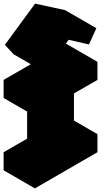

<svg xmlns="http://www.w3.org/2000/svg" viewBox="-63 -992 603 1062"><path d="M260 -125V-425L130 -350V-450L476 -650V-550L346 -475V-175L476 -250V-150L130 50V-50ZM317 -772 185 -592 138 -644 304 -872 470 -836 429 -746ZM260 -125 130 -50 -43 -150 87 -225ZM130 -50V50L-43 -50V-150ZM476 -250 346 -175 173 -275 303 -350ZM470 -836 304 -872 131 -972 297 -936ZM260 -425V-125L87 -225V-525ZM476 -650 130 -450 -43 -550 303 -750ZM130 -450V-350L-43 -450V-550ZM304 -872 138 -644 -36 -744 131 -972ZM138 -644 185 -592 12 -692 -36 -744Z"/></svg>

Font: Nabla Normal
Style: Regular
Weight: 400
Designer: Arthur Reinders Folmer
Version: Version 1.000